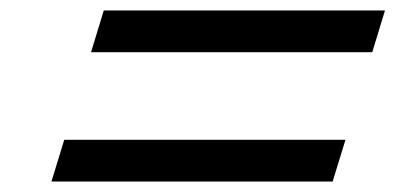

<svg xmlns="http://www.w3.org/2000/svg" viewBox="-20 -530 758 368"><path d="M118.6 -182H78.6L103.1 -262H143.1H602.1H642.1L617.6 -182H577.6ZM194.5 -430H154.5L178.9 -510H218.9H677.9H717.9L693.5 -430H653.5Z"/></svg>

Font: Nordica Plus
Style: NordicaClassicLtExtObl
Weight: 300
Version: Version 1.01